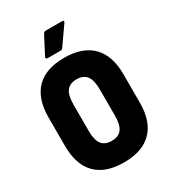

<svg xmlns="http://www.w3.org/2000/svg" viewBox="-204 -952 957 1068"><g transform="rotate(-30 274.5 -418.5)"><path d="M274 8Q156 8 95 -54Q34 -116 34 -236V-418Q34 -539 95 -601Q156 -663 274 -663Q392 -663 453.5 -601Q515 -539 515 -418V-236Q515 -116 453.5 -54Q392 8 274 8ZM274 -130Q318 -130 338.5 -157Q359 -184 359 -243V-411Q359 -471 338.5 -498Q318 -525 274 -525Q231 -525 210.5 -498Q190 -471 190 -411V-243Q190 -184 210.5 -157Q231 -130 274 -130ZM194 -707Q188 -707 185.5 -711.5Q183 -716 186 -721L246 -836Q252 -845 262 -845H367Q374 -845 376 -840.5Q378 -836 373 -830L294 -717Q288 -707 277 -707Z"/></g></svg>

Font: Sofia Sans Condensed Black
Style: Regular
Weight: 900
Designer: Botio Nikoltchev, Ani Petrova
Foundry: lettersoup
Version: Version 4.101